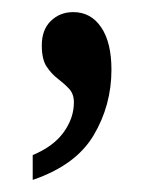

<svg xmlns="http://www.w3.org/2000/svg" viewBox="-20 -143 258 317"><path d="M34 113Q68 99 85 75.5Q102 52 102 26Q102 12 94 3.5Q86 -5 75.5 -13Q65 -21 57 -33Q49 -45 49 -68Q49 -94 64 -108.5Q79 -123 101 -123Q130 -123 147 -98Q164 -73 164 -28Q164 31 134.5 80.5Q105 130 34 154Z"/></svg>

Font: Noto Serif Hebrew ExtraCondensed Medium
Style: Regular
Weight: 500
Width: 2
Designer: Monotype Design Team
Foundry: Monotype Imaging Inc.
Version: Version 2.004; ttfautohint (v1.8.4.7-5d5b)